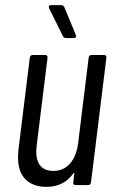

<svg xmlns="http://www.w3.org/2000/svg" viewBox="-20 -720 451 747"><path d="M336 -506H385Q394 -506 394 -496L334 -10Q332 0 323 0H274Q269 0 266.5 -3Q264 -6 265 -10L269 -44Q270 -47 268.5 -47Q267 -47 265 -45Q228 7 161 7Q109 7 79.5 -22Q50 -51 50 -110Q50 -118 52 -140L96 -496Q98 -506 107 -506H156Q165 -506 165 -496L123 -156Q121 -138 121 -132Q121 -55 188 -55Q227 -55 252.5 -84Q278 -113 284 -163L325 -496Q325 -500 328 -503Q331 -506 336 -506ZM276 -579Q276 -572 267 -572H236Q230 -572 225 -579L171 -688Q170 -690 170 -694Q170 -700 178 -700H219Q225 -700 230 -693L275 -584Q276 -582 276 -579Z"/></svg>

Font: Barlow Condensed
Style: Italic
Weight: 400
Width: 3
Italic angle: -7°
Designer: Jeremy Tribby
Foundry: Tribby Type
Version: Version 1.408